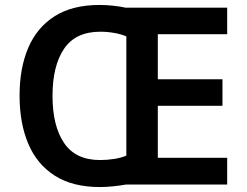

<svg xmlns="http://www.w3.org/2000/svg" viewBox="-20 -745 996 775"><path d="M382 -725Q408 -725 436.5 -722Q465 -719 487 -714H897V-607H617V-425H878V-318H617V-108H897V0H488Q466 4 437 7Q408 10 383 10Q273 10 201 -36Q129 -82 94 -165Q59 -248 59 -359Q59 -470 94 -552Q129 -634 200.5 -679.5Q272 -725 382 -725ZM385 -617Q285 -617 238.5 -548Q192 -479 192 -358Q192 -237 238.5 -168Q285 -99 384 -99Q412 -99 441 -103.5Q470 -108 490 -117V-598Q470 -607 441.5 -612Q413 -617 385 -617Z"/></svg>

Font: Noto Sans SemiBold
Style: Regular
Weight: 600
Designer: Monotype Design Team
Foundry: Monotype Imaging Inc.
Version: Version 2.007